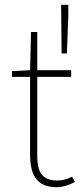

<svg xmlns="http://www.w3.org/2000/svg" viewBox="-20 -772 342 804"><path d="M218 12C240 12 268 4 294 -10L282 -32C258 -20 238 -16 220 -16C150 -16 136 -60 136 -122V-450H278V-478H136V-638H110L106 -478L30 -474V-450H106V-126C106 -44 130 12 218 12ZM238 -548H260L266 -704V-752H236Z"/></svg>

Font: Source Sans Pro ExtraLight
Style: Regular
Weight: 200
Designer: Paul D. Hunt
Foundry: Adobe Systems Incorporated
Version: Version 3.006;hotconv 1.0.111;makeotfexe 2.5.65597